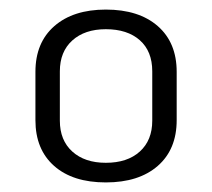

<svg xmlns="http://www.w3.org/2000/svg" viewBox="-20 -736 443 401"><path d="M201 -355Q132 -355 93 -389.5Q54 -424 54 -485V-586Q54 -647 93.5 -681.5Q133 -716 201 -716Q270 -716 309.5 -681.5Q349 -647 349 -586V-485Q349 -424 309.5 -389.5Q270 -355 201 -355ZM201 -396Q246 -396 272 -419.5Q298 -443 298 -484V-587Q298 -629 272 -652Q246 -675 201 -675Q157 -675 131 -651.5Q105 -628 105 -587V-484Q105 -443 131 -419.5Q157 -396 201 -396Z"/></svg>

Font: Pathway Extreme SemiCondensed ExtraLight
Style: Regular
Weight: 250
Width: 4
Version: Version 1.001;gftools[0.9.26]